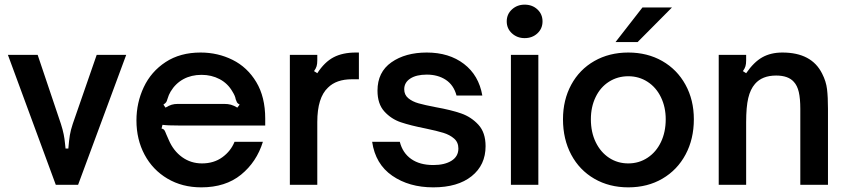

<svg xmlns="http://www.w3.org/2000/svg" viewBox="-20 -795 3642 826"><path d="M220 0 14 -559H142L242 -262Q250 -237 254 -217Q258 -197 259.5 -179.5Q261 -162 262 -156H274Q277 -192 280.5 -213.5Q284 -235 293 -262L396 -559H523L316 0Z M567 -277Q567 -353 598.5 -420Q630 -487 692.5 -528Q755 -569 843 -569Q917 -569 980.5 -537.5Q1044 -506 1082.5 -442Q1121 -378 1121 -285V-255H751Q699 -255 679 -258L675 -242Q684 -240 687.5 -234.5Q691 -229 695 -218Q704 -197 706 -193Q726 -146 763.5 -119Q801 -92 849 -92Q900 -92 936.5 -118.5Q973 -145 989 -185H1111Q1084 -98 1017 -43.5Q950 11 846 11Q764 11 700.5 -26.5Q637 -64 602 -129.5Q567 -195 567 -277ZM692 -332Q707 -341 718.5 -344.5Q730 -348 746 -348H944Q961 -348 973.5 -344.5Q986 -341 1001 -332L1011 -345Q1002 -350 999.5 -354.5Q997 -359 994 -368Q992 -382 980 -401Q960 -436 925 -454.5Q890 -473 847 -473Q803 -473 769 -454.5Q735 -436 714 -401Q706 -388 700 -368Q698 -360 695 -355.5Q692 -351 683 -345Z M1227 0V-559H1345V-535Q1345 -520 1342 -510Q1339 -500 1331 -489L1345 -480Q1376 -528 1415 -548.5Q1454 -569 1511 -569H1524V-454H1494Q1427 -454 1391 -418Q1345 -375 1345 -270V0Z M1581 -185H1700Q1712 -137 1749 -111Q1786 -85 1844 -85Q1893 -85 1922.5 -103.5Q1952 -122 1952 -156Q1952 -183 1933.5 -199Q1915 -215 1887.5 -223.5Q1860 -232 1812 -242Q1746 -255 1704.5 -269Q1663 -283 1633.5 -315.5Q1604 -348 1604 -405Q1604 -485 1664 -527Q1724 -569 1816 -569Q1912 -569 1976 -520Q2040 -471 2055 -384H1944Q1932 -429 1898 -451.5Q1864 -474 1816 -474Q1771 -474 1745 -457Q1719 -440 1719 -411Q1719 -387 1736.5 -372.5Q1754 -358 1780.5 -350.5Q1807 -343 1854 -334Q1921 -322 1964 -307Q2007 -292 2038 -258.5Q2069 -225 2069 -166Q2069 -85 2009 -37Q1949 11 1844 11Q1740 11 1667.5 -39Q1595 -89 1581 -185Z M2296 0H2178V-559H2296ZM2160 -703Q2160 -734 2182.5 -754.5Q2205 -775 2237 -775Q2270 -775 2292 -754.5Q2314 -734 2314 -703Q2314 -672 2292 -651.5Q2270 -631 2237 -631Q2205 -631 2182.5 -651.5Q2160 -672 2160 -703Z M2402 -282Q2402 -365 2437.5 -430.5Q2473 -496 2537 -532.5Q2601 -569 2683 -569Q2765 -569 2829 -532.5Q2893 -496 2929 -430.5Q2965 -365 2965 -282Q2965 -197 2929.5 -130.5Q2894 -64 2830 -26.5Q2766 11 2683 11Q2601 11 2537 -26Q2473 -63 2437.5 -129.5Q2402 -196 2402 -282ZM2844 -282Q2844 -334 2823.5 -376.5Q2803 -419 2766 -443Q2729 -467 2683 -467Q2637 -467 2600 -443.5Q2563 -420 2542.5 -377.5Q2522 -335 2522 -282Q2522 -226 2543 -183Q2564 -140 2600.5 -116Q2637 -92 2683 -92Q2729 -92 2766 -116.5Q2803 -141 2823.5 -184Q2844 -227 2844 -282ZM2723 -614H2628L2744 -763H2871Z M3072 0V-559H3190V-535Q3190 -520 3187 -510Q3184 -500 3176 -489L3190 -480Q3223 -528 3259.5 -548.5Q3296 -569 3346 -569Q3472 -569 3517 -478Q3534 -445 3538 -411Q3542 -377 3542 -327V0H3423V-327Q3423 -371 3416.5 -399Q3410 -427 3395 -443Q3371 -470 3319 -470Q3259 -470 3228 -434Q3208 -411 3199 -373Q3190 -335 3190 -269V0Z"/></svg>

Font: Open Sauce Sans SemiBold
Style: Regular
Weight: 600
Designer: Alfredo Marco Pradil
Foundry: Creative Sauce Fz LLC
Version: Version 1.477